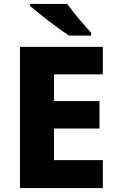

<svg xmlns="http://www.w3.org/2000/svg" viewBox="-20 -951 590 971"><path d="M500 0H81V-714H500V-575H253V-440H483V-301H253V-141H500ZM320 -931Q336 -909 358 -881.5Q380 -854 402.5 -828.5Q425 -803 441 -785V-771H329Q309 -784 282 -803.5Q255 -823 226.5 -845Q198 -867 173 -887Q148 -907 132 -921V-931Z"/></svg>

Font: Noto Sans Lao Looped ExtraBold
Style: Regular
Weight: 800
Designer: Mark Frömberg, Ben Mitchell
Foundry: The Fontpad Ltd
Version: Version 1.002; ttfautohint (v1.8.4.7-5d5b)